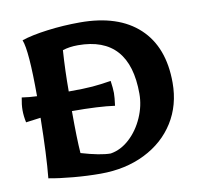

<svg xmlns="http://www.w3.org/2000/svg" viewBox="-65 -602 714 677"><g transform="rotate(-10 291.5 -263.0)"><path d="M548 -266Q548 -186 509.5 -124.5Q471 -63 401.5 -28.5Q332 6 243 6Q196 6 145.5 1.5Q95 -3 58 -10Q66 -90 68 -225L15 -218Q10 -241 10 -262Q10 -282 15 -307Q41 -303 69 -302Q69 -466 53 -505Q88 -517 145.5 -524.5Q203 -532 263 -532Q400 -532 474 -463Q548 -394 548 -266ZM426 -248Q426 -454 242 -454Q211 -454 187 -446Q182 -374 182 -299Q237 -299 267 -301.5Q297 -304 334 -310Q338 -282 338 -266Q338 -251 334 -221Q278 -229 181 -229V-227Q181 -129 185 -78Q253 -58 290 -58Q327 -64 358 -92.5Q389 -121 407.5 -163Q426 -205 426 -248Z"/></g></svg>

Font: Mirza SemiBold
Style: Regular
Weight: 600
Designer: Arabic design by Kourosh Beigpour, Latin design by Eduardo Tunni, engineering by Lasse Fister
Version: Version 1.0010g